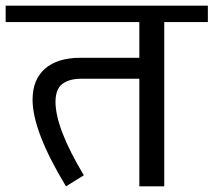

<svg xmlns="http://www.w3.org/2000/svg" viewBox="-42 -658 754 678"><path d="M692 -580H538V0H450V-380H246Q202 -380 178 -361.5Q154 -343 154 -298Q154 -206 254 -39L191 0Q73 -195 73 -306Q73 -377 117 -415.5Q161 -454 243 -454H450V-580H-22V-638H692Z"/></svg>

Font: Amiko
Style: Regular
Weight: 400
Designer: Pablo Impallari, Rodrigo Fuenzalida, Andres Torresi
Foundry: Impallari Type
Version: Version 1.001; ttfautohint (v1.3)